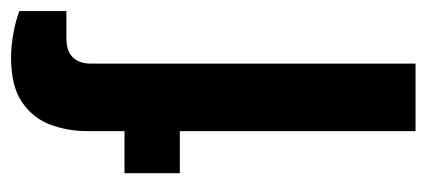

<svg xmlns="http://www.w3.org/2000/svg" viewBox="-232 -539 771 347"><g transform="rotate(-90 153.5 -365.5)"><path d="M90 0V-426H14V-526H90V-593Q90 -628 101.5 -659.5Q113 -691 142 -711Q171 -731 223 -731Q245 -731 268.5 -726.5Q292 -722 307 -716V-631H257Q235 -631 223.5 -619.5Q212 -608 212 -586V0Z"/></g></svg>

Font: Archivo Variable SemiBold
Style: Regular
Weight: 600
Designer: Hector Gatti
Foundry: Omnibus-Type
Version: Version 2.001